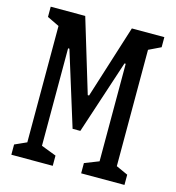

<svg xmlns="http://www.w3.org/2000/svg" viewBox="-108 -822 837 915"><g transform="rotate(15 310.0 -365.0)"><path d="M31 -50.5 109.3 -85.8 89.3 -47.2V-680L109.3 -641.2L29.7 -679.5V-730H200L309.3 -368.5H315.8L430 -730H590.3V-680.2L510.7 -641.8L530.7 -680.5V-47.7L510.7 -86.5L589 -51V-0.5H375.3V-51L465.5 -86.5L445.3 -44.8V-559.8H439.3L319.2 -194.8H281L167.5 -559.8H161V-44.3L143 -85.8L235.3 -50.5V0H31Z"/></g></svg>

Font: Monaspace Xenon Var
Style: Regular
Weight: 400
Designer: Riley Cran and the Lettermatic Team
Version: Version 1.000 (Monaspace Xenon Var)